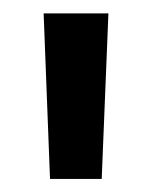

<svg xmlns="http://www.w3.org/2000/svg" viewBox="-20 -682 226 286"><path d="M131.5 -415.5H54.5L45 -662H141.5Z"/></svg>

Font: Anek Latin Medium
Style: Regular
Weight: 500
Designer: Yesha Goshar
Foundry: Ek Type
Version: Version 1.003